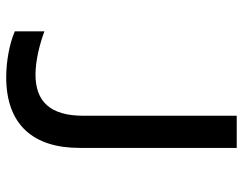

<svg xmlns="http://www.w3.org/2000/svg" viewBox="-100 -654 764 603"><g transform="rotate(90 281.5 -352.0)"><path d="M222 10C372 10 444 -76 444 -220V-714H343V-232C343 -128 298 -82 214 -82C170 -82 118 -95 78 -110V-17C117 0 173 10 222 10Z"/></g></svg>

Font: Noto Sans Mono SemiCondensed Medium
Style: Regular
Weight: 500
Width: 4
Designer: Monotype Design Team
Foundry: Monotype Imaging Inc.
Version: Version 2.014